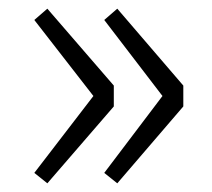

<svg xmlns="http://www.w3.org/2000/svg" viewBox="-20 -500 489 442"><path d="M89 -78 59 -102 195 -279 59 -454 89 -480 242 -303V-255ZM250 -78 220 -102 354 -279 220 -454 250 -480 402 -303V-255Z"/></svg>

Font: Noto Sans HK Thin Light
Style: Regular
Weight: 300
Version: Version 2.004-H2;hotconv 1.0.118;makeotfexe 2.5.65603